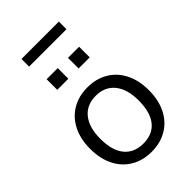

<svg xmlns="http://www.w3.org/2000/svg" viewBox="-264 -995 1100 1100"><g transform="rotate(-45 286.0 -445.0)"><path d="M48 -254Q48 -333 77.5 -392Q107 -451 161 -483Q215 -515 286 -515Q357 -515 411 -483Q465 -451 494.5 -392Q524 -333 524 -254Q524 -175 494.5 -116Q465 -57 411 -25Q357 7 286 7Q215 7 161 -25Q107 -57 77.5 -116Q48 -175 48 -254ZM441 -254Q441 -346 400 -396.5Q359 -447 286 -447Q212 -447 171 -396.5Q130 -346 130 -254Q130 -159 170.5 -109.5Q211 -60 286 -60Q361 -60 401 -109.5Q441 -159 441 -254ZM154 -713H244V-627H154ZM327 -713H417V-627H327ZM134 -835V-897H437V-835Z"/></g></svg>

Font: Muli-Regular
Style: Regular
Weight: 400
Version: Version 2.000